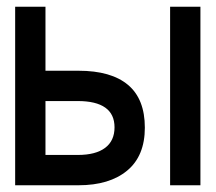

<svg xmlns="http://www.w3.org/2000/svg" viewBox="-20 -550 640 570"><path d="M575 -530V0H485V-530ZM320 -172Q320 -211 292.5 -230.5Q265 -250 211 -250H115V-90H211Q264 -90 292 -111Q320 -132 320 -172ZM213 0H25V-530H115V-340H213Q310 -340 360 -298Q410 -256 410 -171Q410 -87 357.5 -43.5Q305 0 213 0Z"/></svg>

Font: Fliege Mono Thin
Style: Regular
Weight: 100
Version: Version 0.020;Glyphs 3.3 (3306)